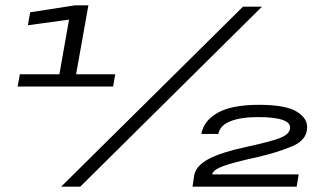

<svg xmlns="http://www.w3.org/2000/svg" viewBox="-20 -699 1228 719"><path d="M46 -375H403.5L411.5 -421H265L311 -679H260.5L93 -653L84.5 -604.5L238.5 -625.5L202.5 -421H54.5ZM209 0H280.5L961 -674H890ZM701 0H1091L1098.5 -46H774.5Q778 -63.5 818 -77.8Q858 -92 945.5 -111Q1024 -129.5 1075.5 -151.8Q1127 -174 1130 -217.5Q1133.5 -254.5 1092 -280.5Q1050.5 -306.5 949.5 -306.5Q848.5 -306.5 795.8 -277Q743 -247.5 734 -197.5H797.5Q803.5 -229.5 842.8 -245Q882 -260.5 946.5 -260.5Q1008 -260.5 1038.8 -249.8Q1069.5 -239 1066 -217Q1063 -195 1025.8 -181.2Q988.5 -167.5 903 -149Q807.5 -128.5 760.5 -103.2Q713.5 -78 707 -41.5Z"/></svg>

Font: Anybody Expanded Medium
Style: Italic
Weight: 500
Width: 7
Italic angle: -10°
Version: Version 1.113;gftools[0.9.25]